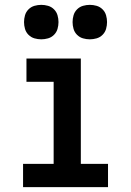

<svg xmlns="http://www.w3.org/2000/svg" viewBox="-20 -771 540 791"><path d="M75 0V-96H201V-434H89V-530H313V-96H425V0ZM350 -609Q336 -609 322 -613Q308 -617 297.5 -627.5Q287 -638 283 -652Q279 -666 279 -680Q279 -694 283 -708Q287 -722 297.5 -732.5Q308 -743 322 -747Q336 -751 350 -751Q364 -751 378 -747Q392 -743 402.5 -732.5Q413 -722 417 -708Q421 -694 421 -680Q421 -666 417 -652Q413 -638 402.5 -627.5Q392 -617 378 -613Q364 -609 350 -609ZM150 -609Q136 -609 122 -613Q108 -617 97.5 -627.5Q87 -638 83 -652Q79 -666 79 -680Q79 -694 83 -708Q87 -722 97.5 -732.5Q108 -743 122 -747Q136 -751 150 -751Q164 -751 178 -747Q192 -743 202.5 -732.5Q213 -722 217 -708Q221 -694 221 -680Q221 -666 217 -652Q213 -638 202.5 -627.5Q192 -617 178 -613Q164 -609 150 -609Z"/></svg>

Font: Iosevka Slab
Style: Bold
Weight: 700
Monospace: yes
Designer: Belleve Invis
Foundry: Belleve Invis
Version: Version 11.1.1; ttfautohint (v1.8.3)